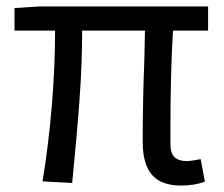

<svg xmlns="http://www.w3.org/2000/svg" viewBox="-20 -563 694 596"><path d="M423 -122Q423 -251 428 -376L430 -468H235Q235 -366 227 -255.5Q219 -145 204 5L112 0Q131 -115 141 -236.5Q151 -358 151 -468H25V-538L103 -543H626V-468H517Q509 -337 509 -158V-116Q509 -88 521.5 -75.5Q534 -63 560 -63Q572 -63 603 -69L616 1Q583 13 542 13Q480 13 451.5 -20.5Q423 -54 423 -122Z"/></svg>

Font: Merged Yaku Han JP
Style: Regular
Weight: 400
Designer: Ryoko NISHIZUKA 西塚涼子 (kana, bopomofo & ideographs); Paul D. Hunt (Latin, Greek & Cyrillic); Sandoll Communications 산돌커뮤니
Foundry: Adobe
Version: Version 2.004